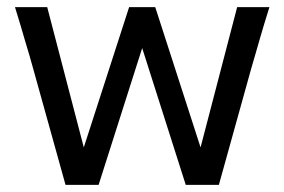

<svg xmlns="http://www.w3.org/2000/svg" viewBox="-20 -518 797 538"><path d="M415 -498 542 -105 644.5 -498H734.9Q726.1 -470.2 719.5 -448Q712.9 -425.8 707 -405.5Q701.2 -385.3 695.6 -366Q689.9 -346.7 683.6 -324.7L593.3 0H500.5L378.4 -383.3L256.3 0H163.6L73.2 -324.7Q67.9 -344.2 62.3 -363.3Q56.6 -382.3 50.5 -402.8Q44.4 -423.3 37.6 -446.8Q30.8 -470.2 22 -498H112.3L214.8 -105L341.8 -498Z"/></svg>

Font: Andika Compact
Style: Regular
Weight: 400
Designer: Victor Gaultney, Annie Olsen, Julie Remington, Don Collingsworth, Eric Hays, Becca Hirsbrunner
Foundry: SIL International
Version: Version 5.000 ; LnSpcTght